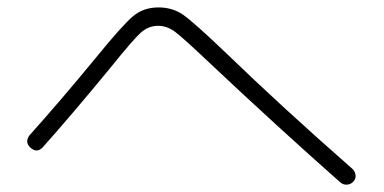

<svg xmlns="http://www.w3.org/2000/svg" viewBox="-20 -608 1040 520"><path d="M95.7 -209Q80.1 -192.4 62.5 -208Q45.9 -223.6 60.5 -242.2Q144.5 -335.9 239.3 -451.2Q312.5 -541 340.8 -564.5Q369.1 -587.9 409.2 -587.9Q447.3 -587.9 476.1 -567.9Q504.9 -547.9 593.8 -462.9Q743.2 -318.4 933.6 -151.4Q941.4 -144.5 942.9 -134.3Q944.3 -124 937 -116.2Q929.7 -108.4 919.4 -107.9Q909.2 -107.4 901.4 -114.3Q732.4 -263.7 548.8 -436.5Q476.6 -504.9 454.6 -521.5Q432.6 -538.1 408.2 -538.1Q381.8 -538.1 360.8 -519Q339.8 -500 279.3 -424.8Q175.8 -298.8 95.7 -209Z"/></svg>

Font: Rounded-L Mgen+ 1mn light
Style: Regular
Weight: 200
Designer: [Source Han Sans]
Ryoko NISHIZUKA  (kana & ideographs); Paul D. Hunt (Latin, Greek & Cyrillic); Wenlong ZHANG  (bopomofo
Version: Version 1.059.20150602